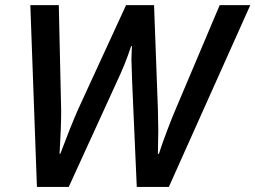

<svg xmlns="http://www.w3.org/2000/svg" viewBox="-20 -734 1003 754"><path d="M643.1 0H517.1L499 -411.1L496.1 -501.5L498 -553.2H495.1Q472.2 -482.9 438 -411.1L250 0H125L99.1 -713.9H210.9L220.2 -298.8Q220.2 -232.4 213.9 -129.9H216.8Q257.3 -237.8 286.1 -303.2L475.1 -713.9H585L600.1 -304.2L601.6 -221.7L600.1 -129.9H604Q617.7 -172.9 638.2 -226.3Q658.7 -279.8 668 -300.8L842.8 -713.9H962.9Z"/></svg>

Font: TypoPRO Open Sans
Style: Italic
Weight: 600
Italic angle: -12°
Foundry: Ascender Corporation
Version: Version 1.10